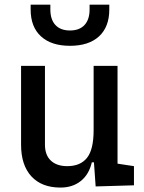

<svg xmlns="http://www.w3.org/2000/svg" viewBox="-20 -803 626 832"><path d="M242.2 9.8Q160.6 9.8 116 -38.8Q71.3 -87.4 71.3 -175.8V-517.6H174.8V-175.8Q174.8 -131.3 200.2 -107.2Q225.6 -83 271.5 -83Q328.1 -83 356.9 -118.9Q385.7 -154.8 385.7 -239.3L412.1 -99.6H377.9Q365.7 -46.9 330.1 -18.6Q294.4 9.8 242.2 9.8ZM394.5 4.9 385.7 -119.1V-210H489.3V-93.8L560.5 -83V0ZM385.7 -146.5V-517.6H489.3V-175.8ZM283.2 -604.5Q202.1 -604.5 157.5 -645.5Q112.8 -686.5 112.8 -761.7V-782.7H198.2V-761.7Q198.2 -718.3 220.2 -694.6Q242.2 -670.9 283.2 -670.9Q324.2 -670.9 346.2 -694.6Q368.2 -718.3 368.2 -761.7V-782.7H453.6V-761.7Q453.6 -686.5 409.2 -645.5Q364.7 -604.5 283.2 -604.5Z"/></svg>

Font: Cascadia Code PL
Style: Regular
Weight: 400
Monospace: yes
Designer: Aaron Bell
Foundry: Saja Typeworks
Version: Version 2102.003